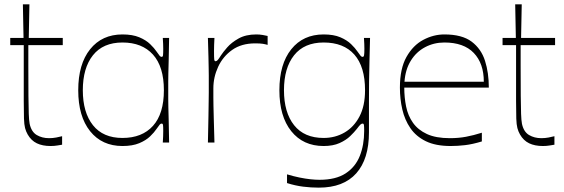

<svg xmlns="http://www.w3.org/2000/svg" viewBox="-20 -654 2589 881"><path d="M212 16Q175 16 149 3.5Q123 -9 107 -37Q99 -51 95 -66.5Q91 -82 90 -110Q89 -138 89 -190Q89 -227 89 -269.5Q89 -312 89 -350.5Q89 -389 89 -415.5Q89 -442 89 -447H27V-480H88L85 -634H115L112 -480H268V-447H110Q110 -421 110 -397Q110 -373 110 -352Q110 -267 110.5 -214Q111 -161 112 -131.5Q113 -102 116 -86Q124 -49 148.5 -34.5Q173 -20 205 -20Q222 -20 238 -23Q254 -26 265 -29V10Q258 11 243.5 13.5Q229 16 212 16Z M542 16Q448 16 393.5 -52Q339 -120 339 -240Q339 -360 393.5 -428Q448 -496 542 -496Q588 -496 619 -483Q650 -470 669 -451.5Q688 -433 698 -418Q709 -402 713 -397.5Q717 -393 722 -393Q727 -393 728 -400.5Q729 -408 729 -430Q729 -439 728.5 -452.5Q728 -466 727 -480H756Q755 -414 754 -376.5Q753 -339 752.5 -317.5Q752 -296 752 -280Q752 -264 752 -240Q752 -216 752 -200Q752 -184 752.5 -162.5Q753 -141 754 -103.5Q755 -66 756 0H727Q728 -14 728.5 -28Q729 -42 729 -53Q729 -73 728 -80Q727 -87 722 -87Q717 -87 713 -82.5Q709 -78 698 -62Q688 -47 669 -28.5Q650 -10 619 3Q588 16 542 16ZM542 -21Q632 -21 682 -76.5Q732 -132 732 -240Q732 -348 682 -403.5Q632 -459 542 -459Q453 -459 406.5 -400.5Q360 -342 360 -240Q360 -138 406.5 -79.5Q453 -21 542 -21Z M934 0Q936 -78 936.5 -121.5Q937 -165 937.5 -189Q938 -213 938 -229.5Q938 -246 938 -269Q938 -292 938 -307.5Q938 -323 937.5 -342Q937 -361 936.5 -392.5Q936 -424 934 -480H964Q963 -464 962.5 -447.5Q962 -431 962 -420Q962 -390 963 -381.5Q964 -373 969 -373Q974 -373 979 -378.5Q984 -384 994 -400Q1003 -414 1022.5 -436.5Q1042 -459 1075 -477.5Q1108 -496 1156 -496Q1171 -496 1185.5 -493.5Q1200 -491 1208 -489V-448Q1198 -451 1186 -453Q1174 -455 1151 -455Q1088 -455 1045.5 -425Q1003 -395 981 -347.5Q959 -300 959 -249Q959 -224 959 -207Q959 -190 959.5 -168Q960 -146 961 -107.5Q962 -69 964 0Z M1443 207Q1407 207 1371 202.5Q1335 198 1297 186V146Q1327 155 1354 160.5Q1381 166 1404 168.5Q1427 171 1446 171Q1521 171 1566 141.5Q1611 112 1631 61.5Q1651 11 1651 -53Q1651 -73 1650 -80Q1649 -87 1644 -87Q1639 -87 1634 -82.5Q1629 -78 1617 -62Q1606 -48 1587 -29.5Q1568 -11 1538 2.5Q1508 16 1465 16Q1371 16 1316.5 -52Q1262 -120 1262 -240Q1262 -360 1316.5 -428Q1371 -496 1465 -496Q1511 -496 1541.5 -483Q1572 -470 1591 -451.5Q1610 -433 1620 -418Q1631 -402 1635 -397.5Q1639 -393 1644 -393Q1649 -393 1650.5 -400.5Q1652 -408 1652 -430Q1652 -439 1651.5 -452.5Q1651 -466 1650 -480H1678Q1677 -435 1675.5 -382Q1674 -329 1673.5 -279Q1673 -229 1673 -192Q1673 -162 1673 -143Q1673 -124 1673 -103.5Q1673 -83 1673 -47Q1673 76 1614.5 141.5Q1556 207 1443 207ZM1465 -21Q1518 -21 1561 -46Q1604 -71 1629.5 -119.5Q1655 -168 1655 -240Q1655 -348 1606 -403.5Q1557 -459 1465 -459Q1376 -459 1329.5 -400.5Q1283 -342 1283 -240Q1283 -138 1329.5 -79.5Q1376 -21 1465 -21Z M2048 16Q1979 16 1934 -6Q1889 -28 1863 -66Q1837 -104 1826 -152Q1815 -200 1815 -252Q1815 -339 1845 -392.5Q1875 -446 1922 -471Q1969 -496 2019 -496Q2100 -496 2144 -463Q2188 -430 2205.5 -375Q2223 -320 2223 -252H1835Q1835 -207 1843.5 -165Q1852 -123 1875 -90.5Q1898 -58 1939 -39Q1980 -20 2044 -20Q2084 -20 2118.5 -26.5Q2153 -33 2191 -45V-5Q2148 8 2114 12Q2080 16 2048 16ZM2200 -279Q2200 -363 2154 -411Q2108 -459 2019 -459Q1971 -459 1930.5 -437.5Q1890 -416 1865 -375.5Q1840 -335 1836 -279Z M2471 16Q2434 16 2408 3.5Q2382 -9 2366 -37Q2358 -51 2354 -66.5Q2350 -82 2349 -110Q2348 -138 2348 -190Q2348 -227 2348 -269.5Q2348 -312 2348 -350.5Q2348 -389 2348 -415.5Q2348 -442 2348 -447H2286V-480H2347L2344 -634H2374L2371 -480H2527V-447H2369Q2369 -421 2369 -397Q2369 -373 2369 -352Q2369 -267 2369.5 -214Q2370 -161 2371 -131.5Q2372 -102 2375 -86Q2383 -49 2407.5 -34.5Q2432 -20 2464 -20Q2481 -20 2497 -23Q2513 -26 2524 -29V10Q2517 11 2502.5 13.5Q2488 16 2471 16Z"/></svg>

Font: Ojuju ExtraLight
Style: Regular
Weight: 200
Designer: Chisaokwu Joboson, Mirko Velimirovic
Foundry: Udi Foundry
Version: Version 1.000